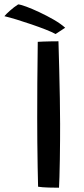

<svg xmlns="http://www.w3.org/2000/svg" viewBox="-81 -848 383 872"><path d="M187 4.5Q169.5 4.5 140 3.8Q110.5 3 92 0Q91 -36 90 -90.2Q89 -144.5 88.5 -203.2Q88 -262 88 -311.5Q88 -382.5 88.5 -470.8Q89 -559 90.5 -658Q97.5 -658.5 115 -659.2Q132.5 -660 152 -660.2Q171.5 -660.5 184.5 -660.5Q186.5 -599 188 -532.2Q189.5 -465.5 190.8 -401.5Q192 -337.5 192 -285Q192 -255.5 191.8 -212.2Q191.5 -169 190.8 -124.2Q190 -79.5 189 -44.2Q188 -9 187 4.5ZM1.5 -828Q12 -827.5 38.5 -817.8Q65 -808 98 -792.5Q131 -777 162.8 -758.8Q194.5 -740.5 215 -722L171.5 -693.5Q155 -702.5 125.8 -714Q96.5 -725.5 62.2 -737.2Q28 -749 -4.8 -759Q-37.5 -769 -61 -774.5Q-55 -782.5 -36.2 -799.2Q-17.5 -816 1.5 -828Z"/></svg>

Font: Grandstander
Style: Regular
Weight: 400
Designer: Tyler Finck
Foundry: Etcetera Type Co
Version: Version 1.200; ttfautohint (v1.8.3)